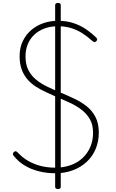

<svg xmlns="http://www.w3.org/2000/svg" viewBox="-20 -1156 788 1302"><path d="M354 19Q312 19 272.5 12Q233 5 196.5 -9.5Q160 -24 129.5 -45.5Q99 -67 75 -97Q67 -105 67.5 -112Q68 -119 74 -125Q81 -131 87 -130.5Q93 -130 103 -119Q133 -87 172 -64.5Q211 -42 257 -30.5Q303 -19 354 -19Q410 -19 457.5 -35.5Q505 -52 539 -83.5Q573 -115 592 -158.5Q611 -202 611 -255Q611 -310 590 -347Q569 -384 534 -411Q499 -438 456 -458Q413 -478 367 -497Q330 -514 292.5 -531Q255 -548 222.5 -569Q190 -590 165.5 -618.5Q141 -647 127 -685.5Q113 -724 113 -775Q113 -832 134 -876Q155 -920 190.5 -951Q226 -982 273 -998.5Q320 -1015 372 -1015Q432 -1015 479.5 -999Q527 -983 564.5 -957Q602 -931 631 -903Q638 -895 639 -889.5Q640 -884 633 -877Q625 -869 618.5 -871Q612 -873 603 -881Q571 -910 536 -932Q501 -954 461 -966Q421 -978 372 -978Q322 -978 282 -963Q242 -948 213 -921Q184 -894 168.5 -856.5Q153 -819 153 -774Q153 -718 173 -679.5Q193 -641 227 -614Q261 -587 303 -567Q345 -547 389 -529Q437 -509 483.5 -487Q530 -465 567.5 -435.5Q605 -406 627.5 -362.5Q650 -319 650 -257Q650 -197 629 -146.5Q608 -96 568.5 -59Q529 -22 474.5 -1.5Q420 19 354 19ZM373 126Q354 126 354 111V-1121Q354 -1136 373 -1136Q392 -1136 392 -1121V111Q392 126 373 126Z"/></svg>

Font: Playwrite NG Modern Thin
Style: Regular
Weight: 250
Designer: Veronika Burian, José Scaglione
Foundry: TypeTogether
Version: Version 1.002